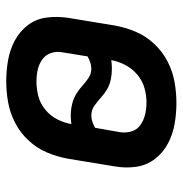

<svg xmlns="http://www.w3.org/2000/svg" viewBox="-5 -573 586 616"><g transform="rotate(90 288.0 -265.0)"><path d="M241 8Q274 8 308 2Q342 -4 374 -20.5Q406 -37 431 -64Q456 -91 469.5 -123.5Q483 -156 489 -189L514 -341Q520 -376 515 -409.5Q510 -443 490 -469Q470 -495 441 -510.5Q412 -526 378.5 -532Q345 -538 310 -538Q277 -538 243 -532Q209 -526 177 -509.5Q145 -493 120 -466Q95 -439 81.5 -406.5Q68 -374 62 -341L37 -189Q32 -154 36.5 -120.5Q41 -87 61 -61Q81 -35 110 -19.5Q139 -4 172.5 2Q206 8 241 8ZM351 -265Q333 -265 319 -275Q305 -285 293 -296Q281 -307 266.5 -315.5Q252 -324 235 -327.5Q218 -331 200 -331Q187 -331 173 -329Q177 -352 188.5 -374Q200 -396 219.5 -412.5Q239 -429 262.5 -435.5Q286 -442 309 -442Q329 -442 347.5 -437.5Q366 -433 381 -422.5Q396 -412 401.5 -394Q407 -376 404 -357L390 -277Q381 -272 371 -268.5Q361 -265 351 -265ZM242 -89Q222 -89 204 -93Q186 -97 171 -107.5Q156 -118 150 -136Q144 -154 148 -173L161 -253Q170 -258 180 -261.5Q190 -265 200 -265Q216 -265 228.5 -257Q241 -249 252 -239Q265 -227 280 -217.5Q295 -208 313.5 -203.5Q332 -199 351 -199Q364 -199 378 -201Q374 -178 363 -156Q352 -134 332 -117.5Q312 -101 288.5 -95Q265 -89 242 -89Z"/></g></svg>

Font: Iosevka Sparkle SmBdObl
Style: Regular
Weight: 600
Italic angle: -9°
Designer: Belleve Invis
Foundry: Belleve Invis
Version: Version 4.5.0; ttfautohint (v1.8.3)